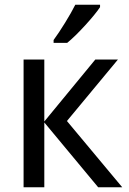

<svg xmlns="http://www.w3.org/2000/svg" viewBox="-20 -786 543 806"><path d="M475 -536 261 -278 493 0H392L166 -272V0H79V-536H166V-276L380 -536ZM400 -756Q380 -726 337 -679Q294 -632 262 -606H205V-618Q227 -648 253.5 -691Q280 -734 296 -766H400Z"/></svg>

Font: Noto Sans Display
Style: Regular
Weight: 400
Designer: Monotype Design team
Foundry: Monotype Imaging Inc.
Version: Version 1.000